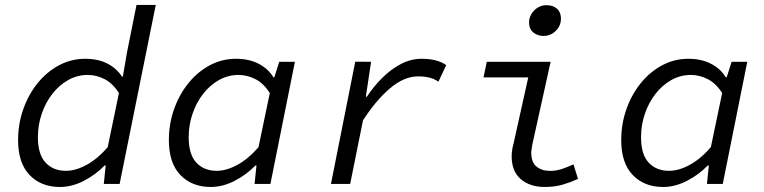

<svg xmlns="http://www.w3.org/2000/svg" viewBox="-20 -732 3040 764"><path d="M218.3 12Q143.4 12 97.7 -35.7Q52 -83.3 52 -174.4Q52 -239.6 72.8 -298Q93.5 -356.5 130 -401.5Q166.6 -446.5 215 -472.3Q263.5 -498.1 319.3 -498.1Q371.1 -498.1 408 -478.7Q445 -459.2 465.5 -426.9H468.8L485.1 -522.2L523.2 -712.4H599.8L456 0H393L400.6 -73.6H396.6Q358.8 -35.3 312.2 -11.7Q265.7 12 218.3 12ZM242.4 -52.3Q281.6 -52.3 325.3 -76.4Q369 -100.4 408.6 -146.3L453.2 -361.7Q428.7 -400.7 396 -417.2Q363.4 -433.8 329.1 -433.8Q287.6 -433.8 251.5 -413.6Q215.3 -393.3 188.3 -358.5Q161.3 -323.8 146 -279.1Q130.8 -234.4 130.8 -185.6Q130.8 -117.9 161.2 -85.1Q191.5 -52.3 242.4 -52.3Z M818.7 12Q743.4 12 697.7 -35.7Q652 -83.3 652 -174.4Q652 -239.6 672.8 -298Q693.5 -356.5 730 -401.5Q766.6 -446.5 815 -472.3Q863.5 -498.1 919.3 -498.1Q971.1 -498.1 1009.5 -478.1Q1047.9 -458.1 1067.7 -424.7H1071.7L1091.2 -486.1H1153.5L1056 0H993L1000.6 -73.6H996.6Q958.8 -35.3 912.2 -11.7Q865.7 12 818.7 12ZM842.4 -52.3Q881.6 -52.3 925.3 -76.4Q969 -100.4 1008.6 -146.3L1053.6 -361.7Q1029 -400.7 996.2 -417.2Q963.4 -433.8 929.1 -433.8Q887.6 -433.8 851.5 -413.6Q815.3 -393.3 788.3 -358.5Q761.3 -323.8 746 -279.1Q730.8 -234.4 730.8 -185.6Q730.8 -117.6 761.2 -84.9Q791.5 -52.3 842.4 -52.3Z M1296.9 0 1393.6 -486.5 1456.6 -486.1 1435.8 -347.2H1439.8Q1467 -388.5 1501.6 -422.7Q1536.2 -456.9 1575.7 -477.5Q1615.1 -498.1 1657.5 -498.1Q1689.8 -498.1 1714.2 -491.6Q1738.7 -485.2 1755.5 -473L1724.7 -407.1Q1706.8 -418.9 1687.4 -423.5Q1667.9 -428.1 1643.8 -428.1Q1587.7 -428.1 1531.2 -379.9Q1474.8 -331.7 1424.3 -252.8L1373.4 0Z M2147 12Q2089 12 2052.5 -19Q2016 -50 2016 -110Q2016 -122 2018 -135.5Q2020 -149 2024 -163L2082 -424H1904L1917 -486H2171L2098 -156Q2097 -147 2095.5 -139.5Q2094 -132 2094 -124Q2094 -86 2115 -69Q2136 -52 2169 -52Q2192 -52 2214 -59Q2236 -66 2262 -78L2280 -20Q2249 -6 2218 3Q2187 12 2147 12ZM2142.7 -589Q2119 -589 2102.1 -602.9Q2085.2 -616.8 2085.2 -642.5Q2085.2 -661 2094.8 -676.8Q2104.4 -692.6 2120.1 -702Q2135.8 -711.4 2154.2 -711.4Q2180.8 -711.4 2196.5 -697.3Q2212.1 -683.2 2212.1 -657.9Q2212.1 -629.4 2191.5 -609.2Q2170.8 -589 2142.7 -589Z M2618.7 12Q2543.4 12 2497.7 -35.7Q2452 -83.3 2452 -174.4Q2452 -239.6 2472.8 -298Q2493.5 -356.5 2530 -401.5Q2566.6 -446.5 2615 -472.3Q2663.5 -498.1 2719.3 -498.1Q2771.1 -498.1 2809.5 -478.1Q2847.9 -458.1 2867.7 -424.7H2871.7L2891.2 -486.1H2953.5L2856 0H2793L2800.6 -73.6H2796.6Q2758.8 -35.3 2712.2 -11.7Q2665.7 12 2618.7 12ZM2642.4 -52.3Q2681.6 -52.3 2725.3 -76.4Q2769 -100.4 2808.6 -146.3L2853.6 -361.7Q2829 -400.7 2796.2 -417.2Q2763.4 -433.8 2729.1 -433.8Q2687.6 -433.8 2651.5 -413.6Q2615.3 -393.3 2588.3 -358.5Q2561.3 -323.8 2546 -279.1Q2530.8 -234.4 2530.8 -185.6Q2530.8 -117.6 2561.2 -84.9Q2591.5 -52.3 2642.4 -52.3Z"/></svg>

Font: SourceCodeVF
Style: Italic
Weight: 200
Italic angle: -11°
Monospace: yes
Designer: Paul D. Hunt, Teo Tuominen
Foundry: Adobe
Version: Version 1.026;hotconv 1.1.0;makeotfexe 2.6.0